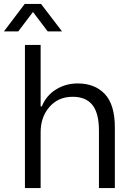

<svg xmlns="http://www.w3.org/2000/svg" viewBox="-51 -958 671 978"><path d="M76 0V-729H156V-416H162Q185 -472 234.5 -502.5Q284 -533 345 -533Q432 -533 483 -479Q534 -425 534 -309V0H453V-293Q453 -381 420 -423Q387 -465 319 -465Q246 -465 201 -413.5Q156 -362 156 -284V0ZM-31 -798 75 -938H158L265 -798H192L117 -897L42 -798Z"/></svg>

Font: Mona Sans
Style: Regular
Weight: 400
Designer: Deni Anggara
Foundry: GitHub
Version: Version 2.000;Glyphs 3.2.3 (3260)